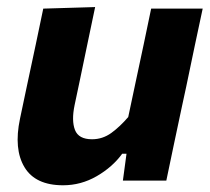

<svg xmlns="http://www.w3.org/2000/svg" viewBox="-20 -524 610 557"><path d="M163 13.5Q82.5 13.5 51 -39Q19.5 -91.5 38 -179.5Q46 -218.5 57.5 -272Q72.5 -342 83.5 -393.8Q94.5 -445.5 105.5 -499L256 -503.5Q245 -450.5 234 -398.5Q223 -346.5 211.5 -290.5L196.5 -219.5Q187 -174 197.5 -147Q208 -120 247 -120Q277.5 -120 302.8 -138.2Q328 -156.5 352 -184.5L374.5 -290.5Q386.5 -346.5 397 -396Q407.5 -445.5 418.5 -499H568Q556.5 -445.5 545.5 -393.5Q534.5 -341.5 520 -271.5L508 -216Q495 -154 484.2 -103.8Q473.5 -53.5 462.5 0H336.5L347 -78H334.5Q306.5 -39.5 260.8 -13Q215 13.5 163 13.5Z"/></svg>

Font: Commissioner
Style: Bold Italic
Weight: 700
Italic angle: -12°
Designer: Kostas Bartsokas
Foundry: Kostas Bartsokas
Version: Version 1.000; ttfautohint (v1.8.3)